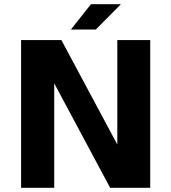

<svg xmlns="http://www.w3.org/2000/svg" viewBox="-20 -890 812 910"><path d="M536 -700H692V0H502L237 -495V0H80V-700H271L536 -205ZM316 -750 411 -870H553L434 -750Z"/></svg>

Font: Fivo Sans
Style: Regular
Weight: 700
Designer: Alexander Slobzheninov
Foundry: Alexander Slobzheninov
Version: 1.0